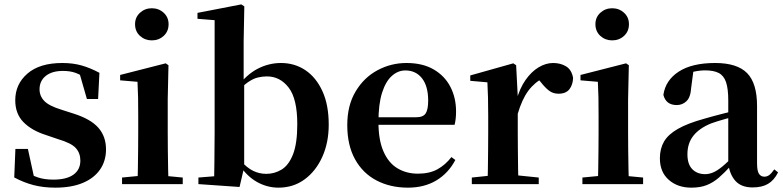

<svg xmlns="http://www.w3.org/2000/svg" viewBox="-20 -839 3569 875"><path d="M232.3 16.2Q177.6 16.2 132.7 4.5Q87.8 -7.2 44.9 -30.3L50.2 -160.4H107.1L137.6 -20.6L89.6 -26V-62Q121.7 -41.1 151.9 -30.7Q182.2 -20.4 222.8 -20.4Q283.1 -20.4 314.7 -43Q346.2 -65.7 346.2 -107.2Q346.2 -140.9 325.7 -164Q305.1 -187.1 244.5 -204.9L188.7 -223.9Q123.9 -244.5 86.7 -282.6Q49.5 -320.7 49.5 -382Q49.5 -455.6 105.2 -503.8Q160.9 -551.9 264.2 -551.9Q312.5 -551.9 351.9 -540.7Q391.2 -529.5 433.1 -507.2L427.1 -387.7H376.1L337.6 -521.5L380 -507.8V-477Q349.7 -497.5 325.1 -506.7Q300.5 -515.8 266.8 -515.8Q217 -515.8 188.6 -493.1Q160.2 -470.4 160.2 -431.8Q160.2 -401.6 181.6 -379.1Q202.9 -356.6 259.8 -339.1L315.9 -321.1Q393.8 -296.3 428.4 -256.6Q463.1 -217 463.1 -158.3Q463.1 -105.4 435.8 -66.1Q408.4 -26.7 357 -5.3Q305.6 16.2 232.3 16.2Z M536.2 0V-29.9L642.8 -40.2H704.8L812.8 -29.9V0ZM606.6 0Q607.6 -25.5 608.3 -67.4Q608.9 -109.4 609.4 -154.8Q609.9 -200.3 609.9 -234.8V-308Q609.9 -358.3 609.3 -394.3Q608.6 -430.4 606.6 -466.2L527.5 -472.9V-497.4L735.1 -550.4L747.8 -541.7L744.4 -387.9V-234.8Q744.4 -200.3 744.9 -154.8Q745.4 -109.4 746.2 -67.4Q747.1 -25.5 748.1 0ZM671.8 -655Q640.6 -655 618 -675.4Q595.5 -695.9 595.5 -728.8Q595.5 -760.3 618 -780.9Q640.6 -801.4 671.8 -801.4Q703.5 -801.4 725.9 -780.9Q748.3 -760.3 748.3 -728.8Q748.3 -695.9 725.9 -675.4Q703.5 -655 671.8 -655Z M884.2 0V-29.9L956.1 -35.7Q957.1 -65.2 957.1 -100.6Q957.1 -136.1 957.6 -171.6Q958.1 -207 958.1 -234.8V-747.1L880 -753.3V-780.3L1079.6 -819L1093.4 -810L1090.4 -650.9V-464.7L1092.8 -454.7V-79.1V-77.4L1071.7 13.1ZM1249 16.2Q1197.7 16.2 1151.6 -9.5Q1105.4 -35.1 1069.3 -89.4H1058.3L1076.6 -106.4Q1106.2 -73.6 1134.3 -60.1Q1162.3 -46.7 1193.6 -46.7Q1231.1 -46.7 1263.3 -66.2Q1295.6 -85.7 1315.2 -135.2Q1334.8 -184.8 1334.8 -273.3Q1334.8 -388.7 1295.6 -439.7Q1256.4 -490.8 1196.4 -490.8Q1175.8 -490.8 1154.6 -485.7Q1133.4 -480.6 1109.7 -464.1Q1085.9 -447.6 1055.1 -413.5L1042.2 -442.5H1061.7Q1103.4 -499.3 1154.1 -525.6Q1204.9 -551.9 1260.4 -551.9Q1322.9 -551.9 1371.8 -519.1Q1420.7 -486.2 1449.4 -423.5Q1478.1 -360.9 1478.1 -270.9Q1478.1 -189.2 1448.9 -124.3Q1419.7 -59.4 1368.3 -21.6Q1316.9 16.2 1249 16.2Z M1839.2 16.2Q1758.8 16.2 1696.2 -16.5Q1633.6 -49.1 1598.1 -113Q1562.6 -176.9 1562.6 -268.8Q1562.6 -358.8 1600.6 -422.2Q1638.5 -485.7 1700.2 -518.8Q1761.9 -551.9 1832.4 -551.9Q1906.1 -551.9 1956.5 -522.5Q2006.8 -493.1 2032.6 -443.2Q2058.4 -393.3 2058.4 -330.9Q2058.4 -296.1 2051.7 -270.2H1621.1V-304.6H1876.4Q1908.5 -304.6 1919.9 -322.2Q1931.3 -339.8 1931.3 -380.4Q1931.3 -446.3 1903.2 -482.2Q1875.1 -518 1827.1 -518Q1793.7 -518 1765.6 -492.9Q1737.6 -467.8 1721.1 -416Q1704.7 -364.1 1704.7 -282.7Q1704.7 -200.5 1727.9 -148.2Q1751 -95.8 1791.8 -71.7Q1832.5 -47.5 1884.4 -47.5Q1937.4 -47.5 1973.9 -67.7Q2010.3 -87.9 2037.2 -123.2L2055.1 -109.9Q2023.6 -49.8 1968.7 -16.8Q1913.7 16.2 1839.2 16.2Z M2130.2 0V-29.9L2238.3 -41.2H2324.8L2435.2 -29.9V0ZM2201.2 0Q2202.9 -25.5 2203.4 -67.4Q2203.9 -109.4 2204.4 -154.8Q2204.9 -200.3 2204.9 -234.8V-310.2Q2204.9 -360.7 2204 -394.1Q2203.2 -427.5 2201.2 -463.8L2123.1 -470.7V-495.2L2319.2 -550.4L2332.2 -541.7L2339.6 -398.7V-397.7V-234.8Q2339.6 -200.3 2340.1 -154.8Q2340.6 -109.4 2341.1 -67.4Q2341.6 -25.5 2342.6 0ZM2339.4 -320.2 2306.3 -380.9H2333.4Q2348 -435.6 2374.6 -473.9Q2401.3 -512.2 2434.4 -532.1Q2467.5 -551.9 2500.6 -551.9Q2534.2 -551.9 2559.4 -536.8Q2584.7 -521.7 2591.7 -484.5Q2590.9 -453.2 2575.2 -432.6Q2559.4 -411.9 2525.2 -411.9Q2500.5 -411.9 2482.2 -425.8Q2464 -439.6 2444.8 -464.4L2421.8 -490.9L2458.4 -485.1Q2415.5 -463.1 2387.2 -424.7Q2358.9 -386.2 2339.4 -320.2Z M2634.2 0V-29.9L2740.8 -40.2H2802.8L2910.8 -29.9V0ZM2704.6 0Q2705.6 -25.5 2706.3 -67.4Q2706.9 -109.4 2707.4 -154.8Q2707.9 -200.3 2707.9 -234.8V-308Q2707.9 -358.3 2707.3 -394.3Q2706.6 -430.4 2704.6 -466.2L2625.5 -472.9V-497.4L2833.1 -550.4L2845.8 -541.7L2842.4 -387.9V-234.8Q2842.4 -200.3 2842.9 -154.8Q2843.4 -109.4 2844.2 -67.4Q2845.1 -25.5 2846.1 0ZM2769.8 -655Q2738.6 -655 2716 -675.4Q2693.5 -695.9 2693.5 -728.8Q2693.5 -760.3 2716 -780.9Q2738.6 -801.4 2769.8 -801.4Q2801.5 -801.4 2823.9 -780.9Q2846.3 -760.3 2846.3 -728.8Q2846.3 -695.9 2823.9 -675.4Q2801.5 -655 2769.8 -655Z M3130.6 16.2Q3068.2 16.2 3027.8 -19.4Q2987.3 -54.9 2987.3 -117.6Q2987.3 -161.2 3006 -193.6Q3024.7 -226.1 3069.1 -251.5Q3113.6 -277 3189.4 -297.9Q3228.8 -309.4 3278.4 -322Q3328 -334.6 3368 -344.4V-318.9Q3328 -308.9 3288 -297.6Q3247.9 -286.4 3221.1 -276.7Q3167.3 -254.9 3140.1 -220.6Q3112.8 -186.4 3112.8 -135.9Q3112.8 -90.4 3135.1 -67.9Q3157.3 -45.3 3194 -45.3Q3210.3 -45.3 3228.7 -52.6Q3247.1 -59.9 3271.4 -79.7Q3295.8 -99.4 3329.3 -135.5L3344.8 -82.4H3309.7Q3280.6 -50.6 3255.2 -28.7Q3229.7 -6.8 3200.4 4.7Q3171 16.2 3130.6 16.2ZM3410.1 15.2Q3358.6 15.2 3331.9 -14.2Q3305.2 -43.6 3298.9 -94V-96.5V-381.4Q3298.9 -434.7 3288.8 -464.5Q3278.7 -494.3 3255.6 -506.3Q3232.5 -518.3 3194 -518.3Q3168.4 -518.3 3141.3 -512.2Q3114.2 -506.1 3077.8 -491.2L3140.1 -516.3L3129.9 -439.2Q3127.3 -395.9 3108.6 -378Q3089.8 -360.2 3064.3 -360.2Q3015.1 -360.2 3003.2 -406.5Q3012.9 -473.5 3073.4 -512.7Q3133.9 -551.9 3239.1 -551.9Q3339.4 -551.9 3384.7 -505.9Q3430.1 -459.8 3430.1 -356.2V-94.8Q3430.1 -60.3 3438.8 -47Q3447.6 -33.8 3463.7 -33.8Q3475.3 -33.8 3485.3 -40.9Q3495.3 -48.1 3508.7 -67.2L3525.9 -53.4Q3508 -17.5 3480.2 -1.1Q3452.4 15.2 3410.1 15.2Z"/></svg>

Font: Early Summer Mincho VF
Style: Regular
Weight: 250
Designer: GuiWonder
Version: Version 1.002